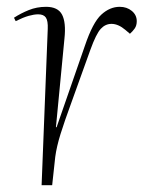

<svg xmlns="http://www.w3.org/2000/svg" viewBox="-20 -543 446 563"><path d="M120 -458Q121 -482 114.5 -491.5Q108 -501 92 -501Q80 -501 64 -496.5Q48 -492 26 -481L21 -491Q41 -504 64.5 -513.5Q88 -523 115 -523Q150 -523 162 -500Q174 -477 169 -430L144 -170H146L229 -409Q252 -477 277 -500Q302 -523 331 -523Q352 -523 366.5 -511Q381 -499 381 -481Q381 -468 375 -459.5Q369 -451 361 -444L348 -455Q327 -473 307 -473Q289 -473 275.5 -458.5Q262 -444 245 -397Q212 -304 190.5 -245.5Q169 -187 157.5 -150Q146 -113 142 -83L133 0H102Z"/></svg>

Font: Display Extralight
Style: Italic
Weight: 200
Italic angle: -2°
Designer: Latin by Veronika Burian and Jose Scaglione. Greek by Irene Vlachou. Cyrillic by Vera Evstafieva
Foundry: TypeTogether
Version: Version 3.002